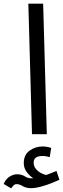

<svg xmlns="http://www.w3.org/2000/svg" viewBox="-83 -734 345 1050"><path d="M92 0 72 -714H153L173 0ZM-22 296 -63 272Q-51 244 -30 231.5Q-9 219 9 219Q35 219 52 230Q69 241 87 241Q90 241 93 241Q96 241 99 241Q79 228 63 206.5Q47 185 47 158Q47 113 78.5 90Q110 67 150 67Q173 67 197 75L189 125Q179 123 170 121Q161 119 150 119Q101 119 101 155Q101 175 113 189.5Q125 204 141.5 212.5Q158 221 170 223Q186 217 199.5 211.5Q213 206 226 201L242 249Q232 254 204 265.5Q176 277 143.5 286Q111 295 86 295Q60 295 41.5 284Q23 273 9 273Q-2 273 -8 279Q-14 285 -22 296Z"/></svg>

Font: Go Noto Kurrent-Regular
Style: Regular
Weight: 400
Designer: Monotype Design Team
Foundry: Monotype Imaging Inc.
Version: Version 2.012; ttfautohint (v1.8.4.7-5d5b)